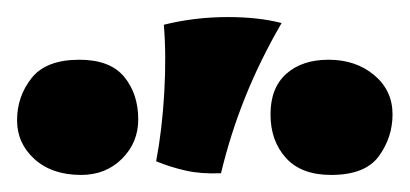

<svg xmlns="http://www.w3.org/2000/svg" viewBox="-90 -727 480 225"><path d="M169 -524Q146 -523 128 -527Q110 -531 93 -538Q100 -575 102.5 -618.5Q105 -662 102 -698Q138 -707 177 -707Q213 -707 240 -700Q215 -657 197.5 -613.5Q180 -570 169 -524ZM298 -522Q263 -522 245 -542Q227 -562 227 -593Q227 -624 245.5 -640.5Q264 -657 295 -657Q327 -657 348.5 -639Q370 -621 370 -593Q370 -566 354 -544Q338 -522 298 -522ZM5 -522Q-29 -522 -49.5 -540.5Q-70 -559 -70 -586Q-70 -614 -53 -635.5Q-36 -657 3 -657Q39 -657 55.5 -637Q72 -617 72 -587Q72 -560 53 -541Q34 -522 5 -522Z"/></svg>

Font: Vollkorn ExtraBold
Style: Regular
Weight: 800
Designer: Friedrich Althausen
Foundry: Friedrich Althausen
Version: Version 5.000; ttfautohint (v1.8.3)